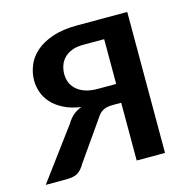

<svg xmlns="http://www.w3.org/2000/svg" viewBox="-82 -591 664 671"><g transform="rotate(-15 250.0 -255.0)"><path d="M435 0V-510H254C219 -510 189.1 -505.8 164.2 -497.2C139.4 -488.8 119.2 -477.6 103.5 -463.8C87.8 -449.9 76.4 -434.2 69.3 -416.5C62.1 -398.8 58.5 -380.8 58.5 -362.5C58.5 -348.5 60.9 -334.4 65.8 -320.2C70.6 -306.1 78.3 -293 89 -281C99.7 -269 113.7 -258.5 131 -249.5C148.3 -240.5 169.3 -234.2 194 -230.5C171.3 -222.5 153.7 -207.5 141 -185.5L3.5 0H77.5C96.5 0 110.8 -3.1 120.3 -9.2C129.8 -15.4 138 -24.8 145 -37.5L240.5 -174C243.8 -179.3 247.3 -184.2 250.8 -188.5C254.3 -192.8 258.3 -196.5 262.8 -199.5C267.3 -202.5 272.7 -204.8 279 -206.5C285.3 -208.2 293.3 -209 303 -209H332.5V0ZM166 -357.5C166 -366.8 167.5 -376.3 170.5 -386C173.5 -395.7 178.5 -404.4 185.5 -412.2C192.5 -420.1 201.8 -426.5 213.5 -431.5C225.2 -436.5 239.7 -439 257 -439H332.5V-277H265C234.7 -277 210.6 -284.2 192.8 -298.5C174.9 -312.8 166 -332.5 166 -357.5Z"/></g></svg>

Font: Lato Semibold
Style: Regular
Weight: 600
Designer: Lukasz Dziedzic
Foundry: tyPoland Lukasz Dziedzic
Version: Version 2.006; 2014-01-15